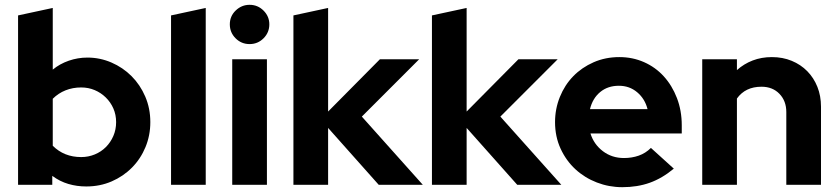

<svg xmlns="http://www.w3.org/2000/svg" viewBox="-20 -767 3479 797"><path d="M604 -260Q604 -205 584 -156.5Q564 -108 528 -71.5Q492 -35 443.5 -14Q395 7 338 7Q299 7 263.5 -3.5Q228 -14 197 -37V0H55V-703Q91 -711 127 -718.5Q163 -726 199 -734V-478Q228 -502 265.5 -515Q303 -528 343 -528Q395 -528 442.5 -507.5Q490 -487 526 -451Q562 -415 583 -366Q604 -317 604 -260ZM317 -404Q282 -404 252 -392Q222 -380 199 -357V-162Q246 -115 317 -115Q347 -115 373.5 -126Q400 -137 419.5 -156.5Q439 -176 450.5 -202.5Q462 -229 462 -260Q462 -291 450.5 -317Q439 -343 419 -362.5Q399 -382 373 -393Q347 -404 317 -404Z M834 -734V0H690V-703Z M1016 -584Q982 -584 958 -608Q934 -632 934 -666Q934 -700 958.5 -723.5Q983 -747 1016 -747Q1050 -747 1074 -723Q1098 -699 1098 -666Q1098 -632 1074 -608Q1050 -584 1016 -584ZM1088 -521V0H944V-521Z M1198 0V-703L1342 -734V-304L1557 -521H1720L1482 -283L1735 0H1552L1342 -236V0Z M1773 0V-703L1917 -734V-304L2132 -521H2295L2057 -283L2310 0H2127L1917 -236V0Z M2777 -67Q2729 -27 2677.5 -8.5Q2626 10 2563 10Q2508 10 2457.5 -9.5Q2407 -29 2368.5 -64.5Q2330 -100 2307 -150Q2284 -200 2284 -260Q2284 -315 2304 -364.5Q2324 -414 2359.5 -450.5Q2395 -487 2444 -508.5Q2493 -530 2551 -530Q2606 -530 2653.5 -509Q2701 -488 2735.5 -450Q2770 -412 2790 -360Q2810 -308 2810 -247V-213H2431Q2445 -168 2482.5 -139.5Q2520 -111 2570 -111Q2603 -111 2631.5 -121Q2660 -131 2682 -153Q2706 -131 2729.5 -110Q2753 -89 2777 -67ZM2549 -411Q2503 -411 2471.5 -385Q2440 -359 2429 -314H2668Q2657 -357 2625 -384Q2593 -411 2549 -411Z M2895 0V-521H3039V-476Q3068 -502 3104.5 -516Q3141 -530 3184 -530Q3229 -530 3266.5 -514.5Q3304 -499 3331 -471.5Q3358 -444 3373 -406.5Q3388 -369 3388 -324V0H3244V-302Q3244 -348 3215.5 -377.5Q3187 -407 3141 -407Q3074 -407 3039 -358V0Z"/></svg>

Font: Rosa Sans
Style: Bold
Weight: 700
Designer: Pentagram / MCKL
Foundry: Pentagram / MCKL
Version: Version 1.005;September 16, 2019;FontCreator 11.5.0.2425 64-